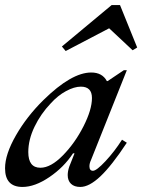

<svg xmlns="http://www.w3.org/2000/svg" viewBox="-29 -732 563 760"><path d="M-9 -66Q-9 -121 34 -196Q77 -271 143 -336Q254 -445 332 -445Q376 -445 394 -411H397L461 -454H473L331 -98Q325 -85 325 -74Q325 -56 339 -56Q353 -56 388.5 -94Q424 -132 454 -179L473 -167Q413 -76 368.5 -34Q324 8 289 8Q265 8 252 -4.5Q239 -17 239 -39Q239 -54 245 -72L266 -125H260Q224 -70 166.5 -31Q109 8 60 8Q-9 8 -9 -66ZM335 -344Q335 -389 291 -389Q265 -389 232.5 -371.5Q200 -354 172 -323Q132 -281 107.5 -230Q83 -179 83 -130Q83 -68 131 -68Q172 -68 220 -117Q268 -166 301.5 -232Q335 -298 335 -344ZM514 -544 496 -533 403 -620 231 -530 216 -548 413 -712H446Z"/></svg>

Font: Ibarra Real Nova
Style: Italic
Weight: 400
Italic angle: -22°
Designer: Jose Maria Ribagorda & Octavio Pardo
Foundry: Octavio Pardo
Version: Version 1.014